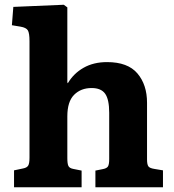

<svg xmlns="http://www.w3.org/2000/svg" viewBox="-20 -787 730 807"><path d="M39 0V-71L77 -79Q93 -82 98.5 -91Q104 -100 104 -125V-614Q104 -648 97 -659.5Q90 -671 66 -675L30 -681L36 -758L248 -767L263 -756V-441L265 -437Q289 -478 331 -502Q373 -526 430 -526Q517 -526 557.5 -478.5Q598 -431 598 -355V-117Q598 -96 603.5 -88Q609 -80 629 -77L665 -71V0H381V-70L411 -76Q428 -79 433.5 -87Q439 -95 439 -119V-313Q439 -369 422 -393Q405 -417 365 -417Q320 -417 291.5 -388.5Q263 -360 263 -298V-122Q263 -99 267.5 -89.5Q272 -80 288 -77L323 -70V0Z"/></svg>

Font: Literata
Style: Bold
Weight: 700
Designer: Latin by Veronika Burian and Jose Scaglione. Greek by Irene Vlachou. Cyrillic by Vera Evstafieva.
Foundry: TypeTogether
Version: Version 3.103; ttfautohint (v1.8.4.7-5d5b);gftools[0.9.29]